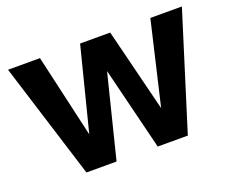

<svg xmlns="http://www.w3.org/2000/svg" viewBox="-96 -718 1064 881"><g transform="rotate(-20 436.0 -277.0)"><path d="M861 -560 684 6H537L437 -399L336 6H189L12 -560H168L261 -154L364 -560H511L612 -154L707 -560Z"/></g></svg>

Font: Martel Sans ExtraBold
Style: Regular
Weight: 800
Designer: Dan Reynolds and Mathieu Réguer
Foundry: Dan Reynolds and Mathieu Réguer
Version: Version 1.002; ttfautohint (v1.1) -l 5 -r 5 -G 72 -x 0 -D la